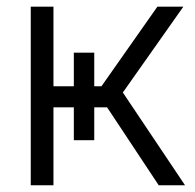

<svg xmlns="http://www.w3.org/2000/svg" viewBox="-20 -550 579 570"><path d="M71.3 -530.3H138.7V-293.9H199.2V-393.6H259.8V-293.9H281.2L447.3 -530.3H524.4L344.7 -275.4L529.3 0H451.2L297.9 -231.4H259.8V-133.8H199.2V-231.4H138.7V0H71.3Z"/></svg>

Font: Pretendard Std Light
Style: Regular
Weight: 300
Designer: Base glyphs from Inter by Rasmus Andersson; Hangeul glyphs from Noto Sans CJK(Source Han Sans) by Jang Soo-young and Kan
Foundry: Kil Hyung-jin
Version: Version 1.309